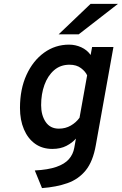

<svg xmlns="http://www.w3.org/2000/svg" viewBox="-20 -752 625 985"><path d="M195.5 213 158.5 122.5Q226.5 119 269 104.2Q311.5 89.5 333.2 64.8Q355 40 361 6.5L369.5 -41Q351 -19.5 320.8 -3.8Q290.5 12 248.5 12Q197 12 160 -14.5Q123 -41 102.8 -88.5Q82.5 -136 82.5 -198Q82.5 -295 116 -368Q149.5 -441 206.5 -482Q263.5 -523 334.5 -523Q367 -523 396.8 -509.5Q426.5 -496 445 -470L452.5 -511H562L471.5 -7Q457 76 420 121.8Q383 167.5 326.2 187.5Q269.5 207.5 195.5 213ZM282 -92Q316 -92 343.2 -107.8Q370.5 -123.5 388 -148L427 -365.5Q418.5 -385 395.5 -402.5Q372.5 -420 336.5 -420Q290 -420 257.5 -391.8Q225 -363.5 208 -316.5Q191 -269.5 191 -212.5Q191 -161 214.2 -126.5Q237.5 -92 282 -92ZM281 -576 444.5 -732H585L384 -576Z"/></svg>

Font: Overpass SemiBold
Style: Italic
Weight: 600
Italic angle: -10°
Designer: Delve Withrington, Dave Bailey, Thomas Jockin
Foundry: Delve Fonts LLC
Version: Version 4.000